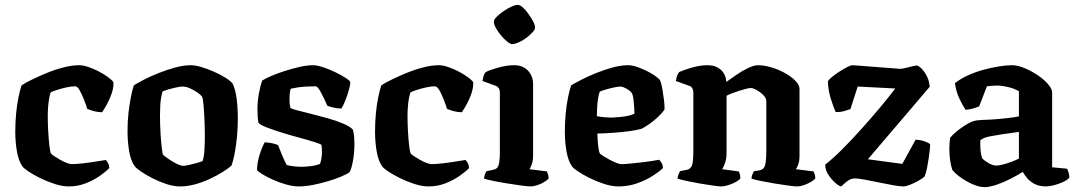

<svg xmlns="http://www.w3.org/2000/svg" viewBox="-20 -769 4448 792"><path d="M264 0Q237 0 206 -10Q175 -20 146.5 -34Q118 -48 98 -61.5Q78 -75 73 -82Q57 -104 50 -143.5Q43 -183 43 -226Q43 -264 46.5 -301Q50 -338 56.5 -369Q63 -400 69 -417Q84 -427 111.5 -440.5Q139 -454 173 -468Q207 -482 242 -491Q277 -500 306 -500Q322 -500 343.5 -493Q365 -486 387 -474.5Q409 -463 425.5 -451Q442 -439 448 -430Q449 -408 441 -384.5Q433 -361 422 -340.5Q411 -320 401 -306Q385 -306 368 -310.5Q351 -315 340 -320Q334 -339 325.5 -360.5Q317 -382 308 -397.5Q299 -413 290 -413Q274 -413 254 -408.5Q234 -404 216.5 -398.5Q199 -393 189 -388Q186 -380 183 -364Q180 -348 178.5 -328.5Q177 -309 177 -290Q177 -259 179 -225Q181 -191 184 -165.5Q187 -140 191 -135Q193 -132 203.5 -125Q214 -118 228 -110Q242 -102 255 -97Q268 -92 276 -92Q294 -92 324 -95.5Q354 -99 380.5 -103.5Q407 -108 416 -109Q420 -106 425 -97.5Q430 -89 431 -76Q418 -62 392.5 -44Q367 -26 334 -13Q301 0 264 0Z M723 0Q697 0 667.5 -9.5Q638 -19 610.5 -33Q583 -47 563 -60.5Q543 -74 536 -83Q520 -104 513 -144Q506 -184 506 -229Q506 -267 510 -303Q514 -339 520 -369Q526 -399 532 -417Q546 -426 573 -440Q600 -454 634 -467.5Q668 -481 702.5 -490.5Q737 -500 766 -500Q785 -500 810.5 -492.5Q836 -485 862 -473.5Q888 -462 909 -449Q930 -436 939 -425Q947 -410 952 -386.5Q957 -363 959 -335.5Q961 -308 961 -281Q961 -224 953.5 -170.5Q946 -117 935 -86Q923 -75 900 -60.5Q877 -46 847.5 -32Q818 -18 786 -9Q754 0 723 0ZM736 -85Q744 -85 759.5 -88.5Q775 -92 791 -96.5Q807 -101 815 -104Q821 -117 823 -145.5Q825 -174 825 -205Q825 -237 823.5 -273Q822 -309 819.5 -337Q817 -365 813 -371Q809 -377 795.5 -386.5Q782 -396 765 -404Q748 -412 734 -412Q724 -412 707.5 -408.5Q691 -405 675.5 -400.5Q660 -396 651 -392Q648 -385 645 -368.5Q642 -352 641 -332Q640 -312 640 -291Q640 -257 642 -222.5Q644 -188 647 -162.5Q650 -137 652 -131Q655 -128 665 -120.5Q675 -113 688 -105Q701 -97 714 -91Q727 -85 736 -85Z M1213 0Q1188 0 1158.5 -8.5Q1129 -17 1103 -29Q1077 -41 1059.5 -52Q1042 -63 1040 -69Q1041 -99 1051 -131Q1061 -163 1072 -182Q1090 -181 1105.5 -177.5Q1121 -174 1127 -170Q1133 -155 1143 -130.5Q1153 -106 1163 -88Q1174 -85 1192 -83Q1210 -81 1222 -81Q1239 -81 1261 -83.5Q1283 -86 1300 -93Q1303 -100 1305.5 -114Q1308 -128 1308 -142Q1308 -150 1307.5 -158.5Q1307 -167 1306 -171Q1303 -175 1277.5 -183Q1252 -191 1215 -201Q1178 -211 1141 -222.5Q1104 -234 1077.5 -244.5Q1051 -255 1046 -263Q1044 -273 1043 -288.5Q1042 -304 1042 -318Q1042 -350 1048 -383.5Q1054 -417 1062 -437Q1074 -445 1098.5 -455.5Q1123 -466 1154 -476Q1185 -486 1216 -493Q1247 -500 1272 -500Q1288 -500 1313.5 -491.5Q1339 -483 1364.5 -470.5Q1390 -458 1407.5 -446.5Q1425 -435 1425 -429Q1425 -419 1419 -397.5Q1413 -376 1404.5 -354.5Q1396 -333 1388 -321Q1367 -322 1352 -326Q1337 -330 1330 -333Q1316 -366 1303 -389.5Q1290 -413 1282 -413Q1264 -413 1244.5 -412Q1225 -411 1208.5 -408.5Q1192 -406 1179 -403Q1176 -392 1175 -380.5Q1174 -369 1174 -360Q1174 -349 1175 -340.5Q1176 -332 1178 -324Q1182 -320 1205.5 -314Q1229 -308 1263 -299.5Q1297 -291 1332.5 -281Q1368 -271 1396 -259Q1424 -247 1435 -235Q1439 -225 1440.5 -207Q1442 -189 1442 -173Q1442 -140 1436 -106Q1430 -72 1422 -59Q1410 -50 1386 -40Q1362 -30 1331.5 -21Q1301 -12 1270 -6Q1239 0 1213 0Z M1748 0Q1721 0 1690 -10Q1659 -20 1630.5 -34Q1602 -48 1582 -61.5Q1562 -75 1557 -82Q1541 -104 1534 -143.5Q1527 -183 1527 -226Q1527 -264 1530.5 -301Q1534 -338 1540.5 -369Q1547 -400 1553 -417Q1568 -427 1595.5 -440.5Q1623 -454 1657 -468Q1691 -482 1726 -491Q1761 -500 1790 -500Q1806 -500 1827.5 -493Q1849 -486 1871 -474.5Q1893 -463 1909.5 -451Q1926 -439 1932 -430Q1933 -408 1925 -384.5Q1917 -361 1906 -340.5Q1895 -320 1885 -306Q1869 -306 1852 -310.5Q1835 -315 1824 -320Q1818 -339 1809.5 -360.5Q1801 -382 1792 -397.5Q1783 -413 1774 -413Q1758 -413 1738 -408.5Q1718 -404 1700.5 -398.5Q1683 -393 1673 -388Q1670 -380 1667 -364Q1664 -348 1662.5 -328.5Q1661 -309 1661 -290Q1661 -259 1663 -225Q1665 -191 1668 -165.5Q1671 -140 1675 -135Q1677 -132 1687.5 -125Q1698 -118 1712 -110Q1726 -102 1739 -97Q1752 -92 1760 -92Q1778 -92 1808 -95.5Q1838 -99 1864.5 -103.5Q1891 -108 1900 -109Q1904 -106 1909 -97.5Q1914 -89 1915 -76Q1902 -62 1876.5 -44Q1851 -26 1818 -13Q1785 0 1748 0Z M2169 0Q2158 0 2132 -3.5Q2106 -7 2074.5 -12Q2043 -17 2016 -22.5Q1989 -28 1977 -32Q1977 -40 1980 -48.5Q1983 -57 1987 -63L2012 -68Q2023 -70 2029.5 -75.5Q2036 -81 2039 -97.5Q2042 -114 2042 -146V-388Q2042 -398 2037.5 -405Q2033 -412 2025 -415L1970 -435Q1972 -446 1975 -456Q1978 -466 1984 -472Q2002 -481 2036.5 -490.5Q2071 -500 2101 -500Q2136 -500 2157.5 -478Q2179 -456 2179 -421V-127Q2179 -106 2173.5 -91Q2168 -76 2164 -71L2236 -62Q2238 -58 2240.5 -50.5Q2243 -43 2243 -33Q2238 -26 2224.5 -18Q2211 -10 2196 -5Q2181 0 2169 0ZM2093 -587Q2085 -587 2072 -597.5Q2059 -608 2046.5 -623Q2034 -638 2025.5 -653.5Q2017 -669 2017 -679Q2017 -688 2028.5 -699.5Q2040 -711 2056.5 -722.5Q2073 -734 2089.5 -741.5Q2106 -749 2115 -749Q2125 -749 2137 -738Q2149 -727 2160 -711.5Q2171 -696 2179 -681Q2187 -666 2187 -655Q2187 -647 2176 -635Q2165 -623 2150 -612Q2135 -601 2119 -594Q2103 -587 2093 -587Z M2531 0Q2504 0 2473 -10Q2442 -20 2413.5 -34Q2385 -48 2365 -61.5Q2345 -75 2340 -82Q2324 -104 2317 -143.5Q2310 -183 2310 -226Q2310 -264 2313.5 -301Q2317 -338 2323.5 -369Q2330 -400 2336 -417Q2351 -426 2378 -440Q2405 -454 2438.5 -467.5Q2472 -481 2506.5 -490.5Q2541 -500 2571 -500Q2590 -500 2616.5 -490Q2643 -480 2667.5 -465.5Q2692 -451 2702 -439Q2708 -427 2712 -403.5Q2716 -380 2719 -356Q2722 -332 2721 -317Q2709 -300 2691.5 -284Q2674 -268 2656.5 -256Q2639 -244 2627 -238Q2606 -232 2576.5 -228Q2547 -224 2513 -221.5Q2479 -219 2444 -218Q2445 -186 2448 -163Q2451 -140 2455 -135Q2458 -132 2469 -125Q2480 -118 2494 -110.5Q2508 -103 2521.5 -97.5Q2535 -92 2543 -92Q2556 -92 2576.5 -94Q2597 -96 2620 -98.5Q2643 -101 2664 -104Q2685 -107 2699 -110Q2704 -105 2709 -97Q2714 -89 2715 -76Q2701 -62 2673 -44Q2645 -26 2608.5 -13Q2572 0 2531 0ZM2505 -284Q2522 -285 2539 -286.5Q2556 -288 2571.5 -291.5Q2587 -295 2597 -300Q2597 -311 2596 -327.5Q2595 -344 2593 -360Q2591 -376 2587 -384Q2583 -391 2573.5 -397.5Q2564 -404 2554.5 -408Q2545 -412 2539 -412Q2531 -412 2514 -408.5Q2497 -405 2480 -400Q2463 -395 2454 -391Q2449 -378 2446.5 -360Q2444 -342 2443 -323.5Q2442 -305 2442 -290Q2455 -287 2472.5 -285.5Q2490 -284 2505 -284Z M2956 0Q2946 0 2921 -3.5Q2896 -7 2867 -12Q2838 -17 2812.5 -22.5Q2787 -28 2775 -32Q2775 -40 2778.5 -48.5Q2782 -57 2785 -63L2811 -68Q2828 -71 2834 -85.5Q2840 -100 2840 -146V-388Q2840 -397 2836 -404.5Q2832 -412 2823 -415L2768 -435Q2770 -448 2773 -457Q2776 -466 2782 -472Q2799 -480 2833.5 -490Q2868 -500 2899 -500Q2932 -500 2953 -481.5Q2974 -463 2976 -431Q2994 -444 3018 -460.5Q3042 -477 3066 -488.5Q3090 -500 3108 -500Q3131 -500 3160.5 -491.5Q3190 -483 3216.5 -468.5Q3243 -454 3260.5 -436.5Q3278 -419 3278 -402V-127Q3278 -106 3273 -91.5Q3268 -77 3263 -71L3336 -62Q3338 -58 3340.5 -50Q3343 -42 3343 -33Q3338 -26 3324 -18Q3310 -10 3295 -5Q3280 0 3268 0Q3258 0 3232 -3.5Q3206 -7 3175.5 -12Q3145 -17 3118.5 -22.5Q3092 -28 3080 -32Q3080 -41 3083.5 -49.5Q3087 -58 3090 -63L3112 -66Q3122 -68 3128.5 -74Q3135 -80 3138 -96.5Q3141 -113 3141 -146V-353Q3141 -361 3134 -370.5Q3127 -380 3116 -388Q3105 -396 3094.5 -401Q3084 -406 3078 -406Q3071 -406 3057 -402.5Q3043 -399 3027.5 -394Q3012 -389 2998 -383.5Q2984 -378 2977 -374V-135Q2977 -115 2971 -97.5Q2965 -80 2959 -71L3027 -62Q3029 -60 3031.5 -51.5Q3034 -43 3034 -33Q3029 -26 3014.5 -18Q3000 -10 2983.5 -5Q2967 0 2956 0Z M3450 0Q3443 0 3427 -13.5Q3411 -27 3397.5 -47.5Q3384 -68 3384 -90Q3416 -115 3454 -153Q3492 -191 3532 -235.5Q3572 -280 3608.5 -323.5Q3645 -367 3673 -404L3518 -412L3488 -319Q3480 -316 3463 -311Q3446 -306 3427 -307Q3418 -327 3407 -362Q3396 -397 3395 -434Q3401 -443 3415 -454Q3429 -465 3445.5 -475.5Q3462 -486 3476 -493Q3490 -500 3495 -500Q3500 -500 3519 -498.5Q3538 -497 3563.5 -495Q3589 -493 3615 -491Q3641 -489 3662 -487.5Q3683 -486 3692 -485Q3701 -485 3717 -489Q3733 -493 3747.5 -496.5Q3762 -500 3765 -498Q3780 -492 3796.5 -467Q3813 -442 3815 -411L3560 -112L3702 -93L3757 -193Q3776 -192 3792.5 -186.5Q3809 -181 3817 -174Q3817 -168 3815.5 -152.5Q3814 -137 3811 -116.5Q3808 -96 3804 -76Q3800 -56 3794 -41Q3784 -32 3767 -22.5Q3750 -13 3733 -6.5Q3716 0 3706 0Q3692 0 3664 -5Q3636 -10 3605 -16.5Q3574 -23 3547 -28Q3520 -33 3508 -33Q3494 -33 3482.5 -26.5Q3471 -20 3450 0Z M4041 3Q4019 3 3991 -9.5Q3963 -22 3940 -39Q3917 -56 3908 -69Q3903 -83 3899.5 -106.5Q3896 -130 3896 -154Q3896 -168 3897 -179.5Q3898 -191 3899 -200Q3905 -208 3917 -219Q3929 -230 3944.5 -241Q3960 -252 3974.5 -260Q3989 -268 3998 -270Q4007 -273 4028 -274Q4049 -275 4071 -276Q4087 -277 4102.5 -278.5Q4118 -280 4133 -281.5Q4148 -283 4160.5 -285Q4173 -287 4183 -289V-393Q4161 -405 4136 -410.5Q4111 -416 4092 -416Q4083 -416 4070.5 -415Q4058 -414 4051 -413L4019 -330Q4014 -328 3999.5 -323Q3985 -318 3963 -316Q3953 -330 3938.5 -360Q3924 -390 3919 -426Q3942 -444 3972.5 -458Q4003 -472 4036 -481Q4069 -490 4100 -495Q4131 -500 4154 -500Q4178 -500 4206.5 -488Q4235 -476 4261 -458.5Q4287 -441 4303.5 -421.5Q4320 -402 4320 -388V-79L4382 -73Q4384 -68 4387.5 -58.5Q4391 -49 4391 -36Q4382 -26 4364.5 -18Q4347 -10 4328 -5Q4309 0 4294 0Q4268 0 4249 -9.5Q4230 -19 4218 -33Q4206 -47 4199 -60Q4177 -46 4147.5 -31Q4118 -16 4089.5 -6.5Q4061 3 4041 3ZM4090 -86Q4100 -86 4117.5 -90.5Q4135 -95 4153.5 -102Q4172 -109 4183 -115V-225Q4167 -223 4149 -220Q4131 -217 4113 -215Q4088 -211 4063.5 -206.5Q4039 -202 4024 -191Q4023 -175 4024.5 -153Q4026 -131 4032 -115Q4042 -105 4059 -95.5Q4076 -86 4090 -86Z"/></svg>

Font: Texturina 12pt
Style: Bold
Weight: 700
Designer: Guillermo Torres Carreño
Foundry: Omnibus-Type
Version: Version 1.002